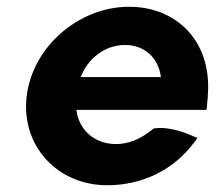

<svg xmlns="http://www.w3.org/2000/svg" viewBox="-20 -525 638 568"><path d="M206 -200H591L592 -210C593 -222 595 -235 595 -247C606 -401 504 -505 362 -505C214 -505 77 -388 59 -241C41 -95 149 23 297 23C400 23 494 -21 557 -107L564 -117L554 -121C532 -131 481 -152 435 -145C394 -111 355 -97 316 -99C255 -102 212 -145 206 -200ZM456 -297H219C238 -349 288 -392 350 -392C408 -392 449 -353 456 -297Z"/></svg>

Font: Bluebird
Style: SfBdObl
Weight: 700
Designer: Jasper
Foundry: Cannot Into Space Fonts
Version: Version 0.98